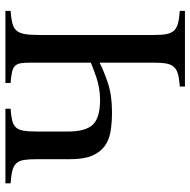

<svg xmlns="http://www.w3.org/2000/svg" viewBox="-17 -685 702 708"><g transform="rotate(-90 334.0 -331.0)"><path d="M369 0V-19Q397 -21 414 -25.5Q431 -30 440.5 -40Q450 -50 453.5 -67.5Q457 -85 457 -114V-315Q431 -301 384.5 -285Q338 -269 275 -269Q237 -269 205 -274Q173 -279 150 -295.5Q127 -312 114 -342Q101 -372 101 -423V-547Q101 -577 98 -594.5Q95 -612 85.5 -622Q76 -632 58.5 -636.5Q41 -641 12 -643V-662H287V-643Q260 -641 243.5 -637Q227 -633 218 -623Q209 -613 206 -595Q203 -577 203 -547V-432Q203 -366 228.5 -339.5Q254 -313 319 -313Q343 -313 364.5 -317Q386 -321 404 -327Q422 -333 435.5 -338.5Q449 -344 457 -347V-567Q457 -590 455 -604Q453 -618 445.5 -626Q438 -634 423 -637.5Q408 -641 382 -643V-662H648V-643Q620 -641 602.5 -636.5Q585 -632 575.5 -621.5Q566 -611 562.5 -591Q559 -571 559 -538V-114Q559 -85 562.5 -67.5Q566 -50 575.5 -40Q585 -30 602.5 -25.5Q620 -21 648 -19V0Z"/></g></svg>

Font: STIXGeneralUnicodeRegular
Style: Regular
Weight: 400
Designer: MicroPress Inc., with final additions and corrections provided by Coen Hoffman, Elsevier (retired)
Version: Version 1.1.0